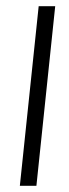

<svg xmlns="http://www.w3.org/2000/svg" viewBox="-20 -598 222 618"><path d="M43.9 0 104.5 -578.1H157.7L97.2 0Z"/></svg>

Font: Oswald
Style: Extra-Light
Weight: 200
Designer: Vernon Adams
Foundry: Vernon Adams
Version: 3.0; ttfautohint (v0.94.23-7a4d-dirty) -l 8 -r 50 -G 200 -x 